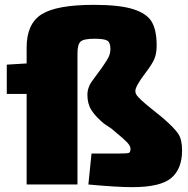

<svg xmlns="http://www.w3.org/2000/svg" viewBox="-20 -762 778 793"><path d="M598 -319 650 -277Q701 -233 716.5 -209Q732 -185 732 -141Q732 -64 687 -26.5Q642 11 526 11Q464 11 345 0L358 -128H475Q505 -128 512 -130.5Q519 -133 519 -148Q519 -154 515 -161Q511 -168 502.5 -176.5Q494 -185 486 -192Q478 -199 463.5 -211Q449 -223 440 -231L410 -251Q375 -280 358 -306.5Q341 -333 341 -370Q341 -386 346 -400Q351 -414 357 -422.5Q363 -431 377.5 -450.5Q392 -470 402 -484Q423 -514 429.5 -528.5Q436 -543 436 -560Q436 -586 423.5 -594Q411 -602 370 -602Q326 -602 313 -590.5Q300 -579 300 -541V0H90V-374H8V-495L90 -500V-566Q90 -664 152 -703Q214 -742 368 -742Q474 -742 530.5 -724Q587 -706 607 -671.5Q627 -637 627 -574Q627 -543 618.5 -521Q610 -499 581 -461Q539 -406 539 -386Q539 -380 542 -373.5Q545 -367 552 -360Q559 -353 564 -348Q569 -343 580.5 -333.5Q592 -324 598 -319Z"/></svg>

Font: Exo 2.0 Black
Style: Regular
Weight: 900
Designer: Natanael Gama
Version: Version 1.001;PS 001.001;hotconv 1.0.70;makeotf.lib2.5.58329